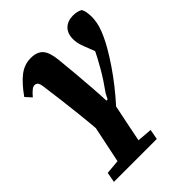

<svg xmlns="http://www.w3.org/2000/svg" viewBox="-209 -630 968 968"><g transform="rotate(-45 275.0 -145.5)"><path d="M33 224 43 170 158 160H227L349 170L339 224ZM107 224 172 -88 321 -93 303 -4Q294 41 286 78.5Q278 116 271.5 151Q265 186 257 224ZM163 0Q158 -65 151 -130Q144 -195 136.5 -255.5Q129 -316 122 -366Q119 -390 112 -397Q105 -404 95 -404Q85 -404 73 -394.5Q61 -385 45 -366L16 -398Q57 -456 94.5 -485Q132 -514 178 -514Q222 -514 243.5 -490.5Q265 -467 271 -410Q276 -362 281 -305.5Q286 -249 290.5 -189Q295 -129 297 -70H293L320 -122Q338 -147 354.5 -172Q371 -197 386.5 -223.5Q402 -250 416.5 -277.5Q431 -305 444 -335Q451 -349 456 -363Q461 -377 465 -388L449 -266L421 -338Q411 -362 403.5 -384.5Q396 -407 396 -430Q396 -471 419 -493Q442 -515 480 -515Q497 -515 510 -511.5Q523 -508 531 -503Q537 -493 539.5 -480Q542 -467 543 -446Q543 -426 539 -404Q535 -382 525 -356.5Q515 -331 499 -300Q484 -272 460.5 -234.5Q437 -197 407 -156Q377 -115 343 -75Q309 -35 275 1L177 12Z"/></g></svg>

Font: Source Serif 4
Style: Bold Italic
Weight: 700
Italic angle: -12°
Designer: Frank Grießhammer
Foundry: Adobe Systems Incorporated
Version: Version 4.004;hotconv 1.0.116;makeotfexe 2.5.65601